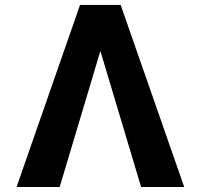

<svg xmlns="http://www.w3.org/2000/svg" viewBox="-20 -747 802 767"><path d="M543.7 0H715.9L462 -727.3H299.7L46.2 0H218.4L381 -543.3Z"/></svg>

Font: Karasuma Gothic
Style: Bold
Weight: 700
Designer: Rasmus Andersson / Ryoko Nishizuka
Foundry: Genbu
Version: Version 1.00